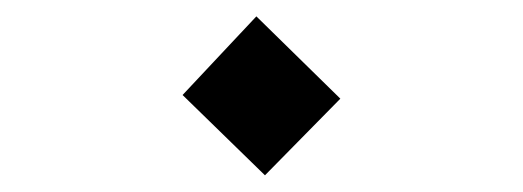

<svg xmlns="http://www.w3.org/2000/svg" viewBox="-20 -356 626 230"><path d="M297.4 -146 198.7 -242.2 287.1 -336.4 387.7 -237.8Z"/></svg>

Font: Cascadia Code PL SemiLight
Style: Regular
Weight: 350
Monospace: yes
Designer: Aaron Bell
Foundry: Saja Typeworks
Version: Version 2404.023; ttfautohint (v1.8.4)